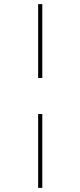

<svg xmlns="http://www.w3.org/2000/svg" viewBox="-20 -815 388 926"><path d="M164 -439V-795H184V-439ZM164 91V-265H184V91Z"/></svg>

Font: Bitter Thin Thin
Style: Regular
Weight: 250
Version: Version 2.002